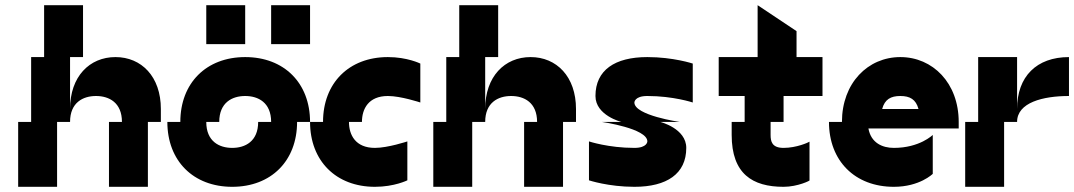

<svg xmlns="http://www.w3.org/2000/svg" viewBox="-20 -720 4140 740"><path d="M250 -300V-500H300V-700H150V-500H100V-250H50V0H200V-250H250C250 -325 300 -350 350 -350C400 -350 450 -325 450 -250H400V0H550V-250H600V-300C600 -425 525 -500 425 -500C325 -500 250 -425 250 -300Z M675 -250H625C625 -100 725 0 875 0C1025 0 1125 -100 1125 -250H1175C1175 -400 1075 -500 925 -500C775 -500 675 -400 675 -250ZM775 -250H825C825 -325 875 -350 925 -350C975 -350 1025 -325 1025 -250H975C975 -175 925 -150 875 -150C825 -150 775 -175 775 -250ZM775 -550H925V-700H775ZM1025 -550H1175V-700H1025Z M1225 -250H1175C1175 -100 1275 0 1425 0C1500 0 1550 -25 1550 -25V-175C1550 -175 1475 -150 1425 -150C1350 -150 1325 -200 1325 -250H1375C1375 -300 1400 -350 1475 -350C1525 -350 1600 -325 1600 -325V-475C1600 -475 1550 -500 1475 -500C1325 -500 1225 -400 1225 -250Z M1850 -300V-500H1900V-700H1750V-500H1700V-250H1650V0H1800V-250H1850C1850 -325 1900 -350 1950 -350C2000 -350 2050 -325 2050 -250H2000V0H2150V-250H2200V-300C2200 -425 2125 -500 2025 -500C1925 -500 1850 -425 1850 -300Z M2375 -250H2300C2300 -250 2475 -225 2475 -175C2475 -175 2475 -150 2425 -150C2325 -150 2250 -175 2250 -175V-25C2250 -25 2325 0 2425 0C2550 0 2625 -50 2625 -150C2625 -225 2525 -250 2525 -250H2600C2600 -250 2425 -275 2425 -325C2425 -325 2425 -350 2475 -350C2575 -350 2650 -325 2650 -325V-475C2650 -475 2575 -500 2475 -500C2350 -500 2275 -450 2275 -350C2275 -275 2375 -250 2375 -250Z M3000 0C3055 0 3105 -25 3100 -25V-174C3096 -171 3050 -150 3000 -150C2955 -150 2950 -175 2950 -200V-250H3000V-350H3150V-500H3050V-600L2900 -700V-500H2750V-350H2850V-250H2800V-200C2800 -50 2880 0 3000 0ZM3100 -174V-175Z M3225 -250H3175C3175 -100 3275 0 3425 0C3525 0 3575 -50 3575 -50V-200C3575 -200 3525 -150 3425 -150C3381 -150 3337 -169 3327 -225H3675V-250C3675 -400 3575 -500 3450 -500C3325 -500 3225 -400 3225 -250ZM3380 -300C3390 -337 3413 -350 3450 -350C3487 -350 3510 -337 3520 -300Z M3750 -250H3700V0H3850V-250H3900C3900 -325 4000 -350 4100 -350V-500C3975 -500 3900 -425 3900 -300V-500H3750Z"/></svg>

Font: LS-VG5000 Bold Shifted
Style: Regular
Weight: 400
Designer: Justin Bihan, 2021
Foundry: Justin Bihan, 2021
Version: Version 1.000;Glyphs 3.1.2 (3151)